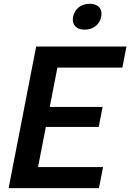

<svg xmlns="http://www.w3.org/2000/svg" viewBox="-20 -970 672 990"><path d="M24.5 0H490L511.5 -108.5H176L216.5 -315.5H489L509 -418.5H236.5L276 -621.5H611L632 -730H166.5ZM416.5 -817C459.5 -817 494 -843 502 -884C510 -925 485.5 -950.5 442.5 -950.5C399 -950.5 365 -925 357 -884C349 -843 373 -817 416.5 -817Z"/></svg>

Font: Monaspace Neon SemiBold
Style: Italic
Weight: 600
Italic angle: -11°
Designer: Riley Cran & the Lettermatic Team
Foundry: Lettermatic
Version: Version 1.200 (Monaspace Neon)